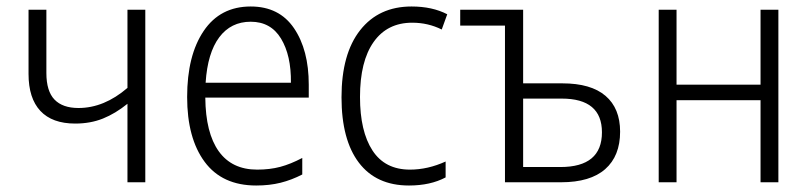

<svg xmlns="http://www.w3.org/2000/svg" viewBox="-20 -562 2498 592"><path d="M123 -337Q123 -281 148 -255Q173 -229 222 -229Q301 -229 373 -291V-532H428V0H373V-242Q336 -212 297.5 -196.5Q259 -181 212 -181Q141 -181 104.5 -220Q68 -259 68 -334V-532H123Z M932 -301V-261H613Q614 -152 654.5 -95.5Q695 -39 773 -39Q812 -39 844 -47.5Q876 -56 912 -75V-24Q879 -7 845 1.5Q811 10 770 10Q665 10 611 -63Q557 -136 557 -263Q557 -391 608 -466.5Q659 -542 753 -542Q841 -542 886.5 -475Q932 -408 932 -301ZM614 -307H877Q878 -391 846.5 -443Q815 -495 753 -495Q692 -495 656 -447Q620 -399 614 -307Z M1033 -262Q1033 -396 1090.5 -469Q1148 -542 1249 -542Q1313 -542 1359 -518L1342 -471Q1300 -492 1251 -492Q1174 -492 1132 -432.5Q1090 -373 1090 -263Q1090 -157 1128.5 -98Q1167 -39 1244 -39Q1299 -39 1354 -64V-15Q1307 10 1241 10Q1140 10 1086.5 -60.5Q1033 -131 1033 -262Z M1593 -305H1714Q1802 -305 1847 -266.5Q1892 -228 1892 -156Q1892 -81 1846 -40.5Q1800 0 1710 0H1537V-483H1399V-532H1593ZM1593 -258V-47H1708Q1836 -47 1836 -154Q1836 -258 1712 -258Z M2066 -301H2325V-532H2380V0H2325V-253H2066V0H2011V-532H2066Z"/></svg>

Font: Noto Sans UI NarrowLight
Style: Regular
Weight: 300
Width: 4
Designer: Monotype Design Team
Foundry: Monotype Imaging Inc.
Version: Version 1.001